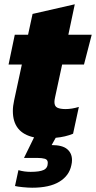

<svg xmlns="http://www.w3.org/2000/svg" viewBox="-20 -636 448 896"><path d="M130 240Q112 240 86.5 237.5Q61 235 50 232L66 158Q93 166 123 166Q165 166 184 157Q203 148 203 124Q203 109 189.5 105Q176 101 155 101H92L139 5Q40 -16 40 -118Q40 -141 46 -168L82 -335H20L49 -474H111L132 -571L329 -616L299 -474H408L372 -335H270L237 -182Q234 -169 234 -160Q234 -140 247.5 -133.5Q261 -127 286 -127Q315 -127 348 -137L321 -12Q285 3 240 7L221 41Q271 41 293.5 60Q316 79 316 111Q316 123 313 135Q303 184 257 212Q211 240 130 240Z"/></svg>

Font: Kanit
Style: Bold Italic
Weight: 700
Italic angle: -12°
Designer: Katatrad Team
Foundry: CadsonDemak
Version: Version 2.000; ttfautohint (v1.8.3)